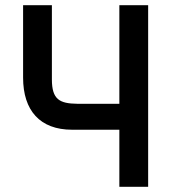

<svg xmlns="http://www.w3.org/2000/svg" viewBox="-20 -720 654 740"><path d="M258 -220H440V0H551V-700H440V-320H278C210 -321 180 -336 180 -414V-700H69V-421C69 -294 134 -220 258 -220Z"/></svg>

Font: Mint Spirit No2
Style: Bold
Weight: 700
Designer: HARENDAL Hirwen
Foundry: Arkandis Digital Foundry.
Version: Version 1.004;FFEdit